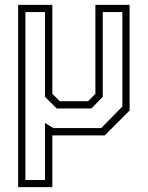

<svg xmlns="http://www.w3.org/2000/svg" viewBox="-20 -560 611 794"><path d="M55 214V-540H196.5V-172L227 -141.5H344L374.5 -172V-540H516V-103L413 0H196.5V214ZM85 184.5H166V-51.5L200.5 -30.5H398.5L486 -119.5V-510H405V-159.5L358 -111.5H214.5L166 -159.5V-510H85Z"/></svg>

Font: Tourney Light
Style: Regular
Weight: 300
Version: Version 1.015